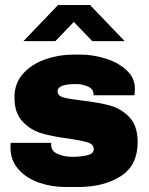

<svg xmlns="http://www.w3.org/2000/svg" viewBox="-20 -740 599 770"><path d="M521 -384Q521 -370 519 -358H355V-363Q355 -383 332.5 -393Q310 -403 285 -403Q211 -403 211 -374Q211 -356 233.5 -349.5Q256 -343 308 -337Q376 -329 420.5 -317Q465 -305 498.5 -270.5Q532 -236 532 -170Q532 -76 463.5 -33Q395 10 295 10H243Q187 10 136.5 -7.5Q86 -25 54 -61Q22 -97 22 -149Q22 -160 23 -167H186Q185 -164 185 -160Q185 -134 211.5 -122.5Q238 -111 271 -111Q301 -111 328.5 -117Q356 -123 356 -142Q356 -161 333 -168.5Q310 -176 257 -184Q193 -192 148 -205Q103 -218 70.5 -252.5Q38 -287 38 -349Q38 -407 73.5 -445.5Q109 -484 163 -502.5Q217 -521 273 -521H304Q352 -521 402.5 -505.5Q453 -490 487 -459Q521 -428 521 -384ZM480 -575H350L276 -652L202 -575H74L213 -720H341Z"/></svg>

Font: Chivo Black
Style: Regular
Weight: 900
Designer: Hector Gatti
Foundry: Omnibus-Type
Version: Version 1.007